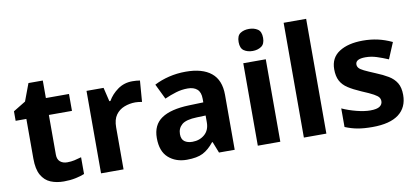

<svg xmlns="http://www.w3.org/2000/svg" viewBox="-70 -1001 2720 1252"><g transform="rotate(-10 1289.5 -375.0)"><path d="M308 -109Q333 -109 356 -114Q379 -119 402 -126V-15Q378 -5 342.5 2.5Q307 10 265 10Q216 10 177.5 -6Q139 -22 116.5 -61.5Q94 -101 94 -171V-434H23V-497L105 -547L148 -662H243V-546H396V-434H243V-171Q243 -140 261 -124.5Q279 -109 308 -109Z M817 -556Q828 -556 843 -555Q858 -554 867 -552L856 -412Q849 -414 835.5 -415.5Q822 -417 812 -417Q774 -417 739 -403.5Q704 -390 682.5 -360Q661 -330 661 -278V0H512V-546H625L647 -454H654Q678 -496 720 -526Q762 -556 817 -556Z M1170 -557Q1280 -557 1338.5 -509.5Q1397 -462 1397 -364V0H1293L1264 -74H1260Q1225 -30 1186 -10Q1147 10 1079 10Q1006 10 958 -32.5Q910 -75 910 -163Q910 -250 971 -291.5Q1032 -333 1154 -337L1249 -340V-364Q1249 -407 1226.5 -427Q1204 -447 1164 -447Q1124 -447 1086 -435.5Q1048 -424 1010 -407L961 -508Q1005 -531 1058.5 -544Q1112 -557 1170 -557ZM1191 -251Q1119 -249 1091 -225Q1063 -201 1063 -162Q1063 -128 1083 -113.5Q1103 -99 1135 -99Q1183 -99 1216 -127.5Q1249 -156 1249 -208V-253Z M1699 -546V0H1550V-546ZM1625 -760Q1658 -760 1682 -744.5Q1706 -729 1706 -686.8Q1706 -646 1682 -630Q1658 -614 1625 -614Q1590.7 -614 1567.4 -630Q1544 -646 1544 -686.8Q1544 -729 1567.4 -744.5Q1590.7 -760 1625 -760Z M2004 0H1855V-760H2004Z M2541 -162Q2541 -79 2482.5 -34.5Q2424 10 2308 10Q2251 10 2210 2.5Q2169 -5 2128 -22V-145Q2172 -125 2223 -112Q2274 -99 2313 -99Q2357 -99 2375.5 -112Q2394 -125 2394 -146Q2394 -160 2386.5 -171Q2379 -182 2354 -196Q2329 -210 2276 -232Q2225 -254 2192 -275.5Q2159 -297 2143 -327.5Q2127 -358 2127 -404Q2127 -480 2186 -518Q2245 -556 2343 -556Q2394 -556 2440 -546Q2486 -536 2535 -513L2490 -406Q2450 -423 2414 -434.5Q2378 -446 2341 -446Q2308 -446 2291.5 -437Q2275 -428 2275 -410Q2275 -397 2283.5 -386.5Q2292 -376 2316.5 -364Q2341 -352 2389 -332Q2436 -313 2470 -292.5Q2504 -272 2522.5 -241.5Q2541 -211 2541 -162Z"/></g></svg>

Font: Noto Sans Sundanese
Style: Regular
Weight: 400
Designer: Monotype Design Team (Regular), Sérgio L. Martins (other weights)
Foundry: Monotype Imaging Inc.
Version: Version 2.003